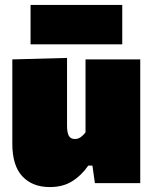

<svg xmlns="http://www.w3.org/2000/svg" viewBox="-20 -743 624 779"><path d="M182 16Q111.5 16 70.8 -27.5Q30 -71 30 -160V-502L252 -508V-232Q252 -206 259 -192.5Q266 -179 284 -179Q297 -179 308 -187Q319 -195 327 -206V-502H549V0H365L355 -71H338Q311 -31.5 273.2 -7.8Q235.5 16 182 16ZM104 -563V-723H476V-563Z"/></svg>

Font: Commissioner Black
Style: Regular
Weight: 900
Designer: Kostas Bartsokas
Foundry: Kostas Bartsokas
Version: Version 1.000; ttfautohint (v1.8.3)